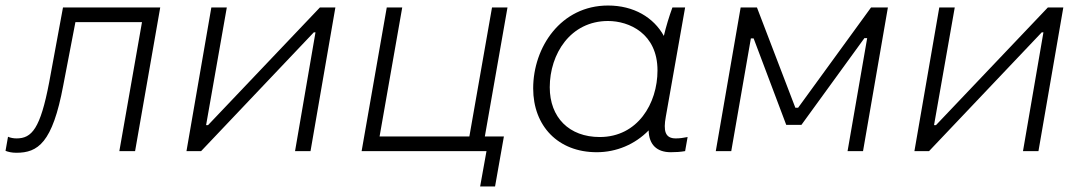

<svg xmlns="http://www.w3.org/2000/svg" viewBox="-45 -547 3917 695"><path d="M14 6C92 6 145 -29 184 -238L228 -467H469L387 0H444L535 -520H183L133 -249C101 -81 70 -46 15 -46C4 -46 -7 -48 -16 -52L-25 -1C-15 3 -2 6 14 6Z M630 0H683L1091 -430H1097L1023 0H1079L1169 -520H1113L708 -94H701L776 -520H720Z M1779 -53H1710L1792 -520H1736L1654 -53H1329L1411 -520H1355L1264 0H1716L1693 128H1747Z M2383 4C2402 4 2417 3 2435 0L2444 -51C2429 -48 2416 -46 2401 -46C2362 -46 2356 -74 2365 -124L2435 -520H2389C2377 -487 2366 -451 2358 -417C2321 -484 2249 -527 2156 -527C1985 -527 1885 -376 1885 -227C1885 -91 1975 4 2115 4C2186 4 2253 -24 2303 -75C2304 -23 2333 4 2383 4ZM2156 -471C2232 -471 2335 -426 2335 -292C2335 -172 2263 -51 2126 -51C2015 -51 1945 -122 1945 -231C1945 -352 2020 -471 2156 -471Z M2546 0H2602L2673 -408H2683L2801 -95H2856L3084 -409H3094L3023 0H3079L3169 -520H3108L2844 -157H2834L2695 -520H2636Z M3265 0H3318L3726 -430H3732L3658 0H3714L3804 -520H3748L3343 -94H3336L3411 -520H3355Z"/></svg>

Font: Fixel Display 20240404 Light
Style: Italic
Weight: 300
Italic angle: -10°
Designer: AlfaBravo + MacPaw
Foundry: Kyrylo Tkachov, Marchela Mozhyna, Serhii Makarenko, Maria Weinstein, Zakhar Kryvoshyya
Version: Version 1.211;Glyphs 3.2 (3225)